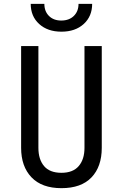

<svg xmlns="http://www.w3.org/2000/svg" viewBox="-20 -970 640 1000"><path d="M300 10Q198 10 144 -46.5Q90 -103 90 -200V-730H180V-200Q180 -140 209.5 -105Q239 -70 300 -70Q360 -70 390 -105Q420 -140 420 -200V-730H510V-200Q510 -102 456.5 -46Q403 10 300 10ZM300 -805Q228 -805 184 -845Q140 -885 140 -950H211Q211 -911 235 -887Q259 -863 299 -863Q340 -863 364.5 -887Q389 -911 389 -950H460Q460 -885 416 -845Q372 -805 300 -805Z"/></svg>

Font: Liga JetBrainsMono Nerd Font
Style: Regular
Weight: 400
Designer: Philipp Nurullin, Konstantin Bulenkov
Foundry: JetBrains
Version: Version 2.225; ttfautohint (v1.8.3)